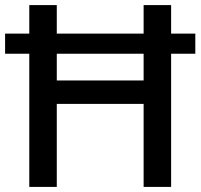

<svg xmlns="http://www.w3.org/2000/svg" viewBox="-20 -734 788 754"><path d="M95 0V-523H0V-602H95V-714H203V-602H544V-714H652V-602H747V-523H652V0H544V-326H203V0ZM203 -418H544V-523H203Z"/></svg>

Font: Noto Sans Vithkuqi Medium
Style: Regular
Weight: 500
Version: Version 1.001